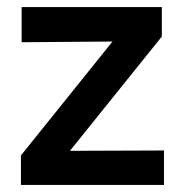

<svg xmlns="http://www.w3.org/2000/svg" viewBox="-20 -521 522 541"><path d="M39 0V-83L297 -404L41 -402V-501H436V-418L177 -96L442 -97V0Z"/></svg>

Font: Red Hat Text Medium
Style: Regular
Weight: 500
Designer: Pentagram, MCKL
Foundry: Pentagram, MCKL
Version: Version 1.023